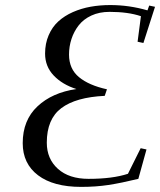

<svg xmlns="http://www.w3.org/2000/svg" viewBox="-20 -729 633 759"><path d="M69.8 -163.1Q69.8 -253.9 128.2 -308.6Q186.5 -363.3 282.2 -377Q226.6 -394.5 192.4 -430.4Q158.2 -466.3 158.2 -517.1Q158.2 -557.1 172.4 -589.8Q186.5 -622.6 210.7 -644.5Q234.9 -666.5 268.1 -681.2Q301.3 -695.8 338.1 -702.4Q375 -709 416 -709Q490.7 -709 563 -688L569.8 -707L592.8 -702.1L546.9 -559.1L523.9 -564L537.1 -665Q486.3 -682.1 413.1 -682.1Q372.6 -682.1 341.1 -667.5Q309.6 -652.8 290.8 -628.4Q272 -604 262.5 -574.7Q252.9 -545.4 252.9 -513.2Q252.9 -456.5 292.2 -424.1Q331.5 -391.6 402.8 -376L394 -350.1Q279.8 -344.7 222.4 -301.5Q165 -258.3 165 -165Q165 -101.1 209 -61.5Q252.9 -22 330.1 -22Q424.8 -22 485.8 -42L536.1 -143.1L559.1 -138.2L526.9 -22Q458.5 -5.4 408.7 2.2Q358.9 9.8 300.8 9.8Q190.9 9.8 130.4 -36.1Q69.8 -82 69.8 -163.1Z"/></svg>

Font: Dehuti Alt
Style: Bold-Italic
Weight: 700
Version: Version 1.2